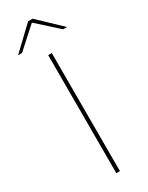

<svg xmlns="http://www.w3.org/2000/svg" viewBox="-244 -862 695 900"><g transform="rotate(-30 104.0 -412.0)"><path d="M113.5 0H94V-639H113.5ZM92 -823.5H116L236 -709.5V-709H215L105.5 -808H102.5L-7 -709H-28V-709.5Z"/></g></svg>

Font: Anek Odia Thin
Style: Regular
Weight: 250
Version: Version 1.003